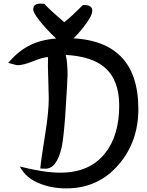

<svg xmlns="http://www.w3.org/2000/svg" viewBox="-20 -1007 814 1063"><path d="M347 36Q267 36 202 10Q122 -21 90 -85Q224 -51 314 -51Q477 -51 562 -159Q640 -257 640 -423Q640 -565 559 -634Q488 -695 344 -703Q354 -662 354 -592Q354 -565 341 -364Q332 -243 322 -194Q295 -73 232 -73Q232 -73 203 -74Q207 -121 231 -269Q250 -389 250 -462Q250 -492 247 -577Q244 -649 246 -691Q217 -690 163 -668Q109 -646 78 -646Q73 -646 51 -652Q40 -655 26 -659Q89 -735 169 -767Q241 -796 344 -796Q746 -796 746 -403Q746 -223 638 -97Q525 36 347 36ZM164 -955Q164 -987 204 -987Q207 -987 225 -986Q257 -951 336 -884Q373 -913 439 -979H444Q491 -980 491 -947Q491 -916 431.5 -843Q372 -770 343 -770Q334 -770 326 -772Q299 -779 231.5 -854Q164 -929 164 -955Z"/></svg>

Font: Wortlaut AH
Style: SemiBold
Weight: 600
Designer: Andreas Höfeld
Foundry: Fontgrube AH
Version: Version 2.59